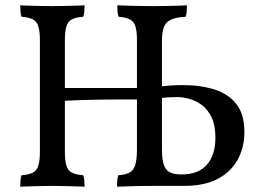

<svg xmlns="http://www.w3.org/2000/svg" viewBox="-20 -699 994 722"><path d="M420 3Q420 -10 421 -21Q422 -32 425 -40Q452 -42 467 -50Q482 -58 488.5 -78.5Q495 -99 495 -138V-549Q495 -582 489 -600.5Q483 -619 467.5 -626.5Q452 -634 426 -636Q423 -644 422 -655Q421 -666 421 -679Q440 -678 481 -677Q522 -676 557 -676Q580 -676 603.5 -676.5Q627 -677 647.5 -677.5Q668 -678 683 -679Q683 -666 682 -655Q681 -644 678 -636Q631 -634 610 -617Q589 -600 589 -545V-138Q589 -102 595.5 -81Q602 -60 618 -51.5Q634 -43 662 -43Q726 -43 758 -79.5Q790 -116 790 -181Q790 -228 775.5 -258Q761 -288 738.5 -304.5Q716 -321 691 -327.5Q666 -334 645 -334Q634 -334 614.5 -333Q595 -332 577 -330V-373Q600 -376 622.5 -377.5Q645 -379 667 -379Q734 -379 786.5 -362.5Q839 -346 869 -307.5Q899 -269 899 -203Q899 -144 873.5 -98Q848 -52 798 -26Q748 0 673 0Q608 0 562.5 0Q517 0 483.5 1Q450 2 420 3ZM56 3Q56 -10 57 -21Q58 -32 61 -40Q88 -42 103 -49.5Q118 -57 124 -75.5Q130 -94 130 -127V-549Q130 -582 124 -600.5Q118 -619 103 -626.5Q88 -634 61 -636Q58 -644 57 -655Q56 -666 56 -679Q74 -678 94 -677.5Q114 -677 135 -676.5Q156 -676 177 -676Q198 -676 218.5 -676.5Q239 -677 258.5 -677.5Q278 -678 298 -679Q298 -666 297 -655Q296 -644 293 -636Q266 -634 251 -626.5Q236 -619 230 -600.5Q224 -582 224 -549V-127Q224 -94 230 -75.5Q236 -57 251 -49.5Q266 -42 293 -40Q296 -32 297 -21Q298 -10 298 3Q268 2 237 1Q206 0 177 0Q148 0 115 1Q82 2 56 3ZM210 -319V-368H511V-325Q484 -325 444 -325Q404 -325 360.5 -324.5Q317 -324 277 -322.5Q237 -321 210 -319Z"/></svg>

Font: Vollkorn
Style: Regular
Weight: 400
Designer: Friedrich Althausen
Foundry: Friedrich Althausen
Version: Version 4.104